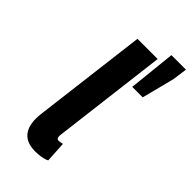

<svg xmlns="http://www.w3.org/2000/svg" viewBox="-241 -830 907 907"><g transform="rotate(45 212.5 -376.5)"><path d="M260 2 268 -2 262 -106 252 -104C243 -102 241 -102 236 -102C231 -102 221 -105 224 -129L295 -706H160L89 -132C79 -47 106 12 194 12C221 12 243 8 260 2ZM425 -765H328L303 -528H373L415 -692Z"/></g></svg>

Font: Falling Sky
Style: SeBdObl
Weight: 600
Designer: Paul D. Hunt
Foundry: Adobe Systems Incorporated
Version: Version 1.02